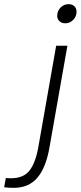

<svg xmlns="http://www.w3.org/2000/svg" viewBox="-131 -720 388 923"><path d="M144 -644Q144 -667 160 -683.5Q176 -700 199 -700Q216 -700 226.5 -690Q237 -680 237 -664Q237 -641 221 -624.5Q205 -608 183 -608Q166 -608 155 -618Q144 -628 144 -644ZM-111 180 -103 136 -79 137Q-17 137 12 98.5Q41 60 54 -17L139 -500H193L107 -12Q90 86 48.5 134.5Q7 183 -65 183Q-93 183 -111 180Z"/></svg>

Font: Sarabun ExtraLight
Style: Italic
Weight: 275
Italic angle: -10°
Designer: Suppakit Chalermlarp | Katatrad Co.,Ltd.
Foundry: Cadson Demak Co.,Ltd.
Version: Version 1.000; ttfautohint (v1.6)